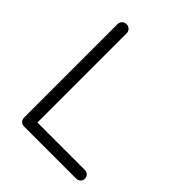

<svg xmlns="http://www.w3.org/2000/svg" viewBox="-198 -814 928 928"><g transform="rotate(45 266.0 -350.0)"><path d="M137.5 -59.2H480.5Q493 -59.2 501.9 -50.6Q510.8 -42 510.8 -29.5Q510.8 -16.5 501.9 -8.2Q493 0 480.5 0H124Q110.8 0 102.2 -8.9Q93.8 -17.8 93.8 -30.2V-669.8Q93.8 -682.2 102.8 -691.1Q111.8 -700 125.5 -700Q138.2 -700 147.4 -691.1Q156.5 -682.2 156.5 -669.8V-41.5Z"/></g></svg>

Font: Quicksand Variable Light
Style: Regular
Weight: 300
Designer: Andrew Paglinawan
Foundry: Andrew Paglinawan
Version: Version 3.004